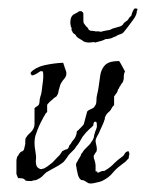

<svg xmlns="http://www.w3.org/2000/svg" viewBox="-20 -421 347 456"><path d="M190 14Q189 13 185 11Q181 9 180 8Q179 7 176 7Q173 7 171 5Q167 1 165 -6L162 -20Q162 -23 161 -26Q160 -30 161 -33Q162 -34 164 -38Q165 -40 166 -42Q167 -44 168 -45L172 -52Q172 -55 176 -59Q178 -63 181 -66Q184 -69 186 -71Q189 -74 192 -77Q195 -80 197 -84Q199 -86 200.5 -89Q202 -92 203 -95Q203 -98 204 -101Q205 -104 206 -108Q207 -110 208 -113Q209 -116 210 -119Q210 -122 210 -125Q210 -128 209 -131Q208 -132 205 -132L204 -131Q202 -129 202 -127Q202 -123 201 -122Q200 -121 199 -120.5Q198 -120 197 -118Q196 -118 193 -115L184 -106Q182 -104 180 -101Q178 -98 176 -96Q174 -93 172.5 -90Q171 -87 169 -84Q167 -81 165 -78Q163 -75 161 -73Q159 -69 156 -66Q153 -63 151 -61Q148 -58 145 -55Q142 -52 140 -48L134 -40Q131 -36 128 -34Q124 -31 120 -28.5Q116 -26 112 -24L94 -14Q90 -12 87 -9Q84 -6 82 -4Q78 1 67 6Q66 7 63 7Q60 7 55 9Q44 9 41 8L39 6Q39 6 37 4Q33 2 23 2Q18 -8 19 -11V-39Q19 -43 21 -49Q24 -52 25 -55Q28 -60 31 -61Q35 -62 37 -66L40 -79Q40 -83 40 -86Q40 -89 41 -93Q46 -101 51 -105Q57 -110 60 -117Q62 -121 62 -126.5Q62 -132 62 -139V-164Q65 -167 67 -168Q69 -169 72 -172Q74 -176 74 -181Q74 -186 76 -192Q78 -197 79 -204.5Q80 -212 81 -221Q84 -239 82 -251Q81 -252 76 -252L67 -246Q60 -242 56 -242L53 -245V-249Q64 -261 85 -266Q108 -271 130 -272Q131 -270 132 -266Q133 -262 135 -257Q139 -248 137 -242Q136 -237 130 -231Q128 -228 126 -225Q124 -222 123 -219Q121 -211 119 -205Q119 -199 114 -192L108 -188Q107 -187 105 -185Q103 -183 99 -180Q92 -173 92 -172V-155Q88 -152 86 -147Q82 -141 81 -138Q72 -122 66 -104Q62 -95 62 -81Q62 -77 62.5 -72Q63 -67 64 -62Q65 -57 65.5 -51Q66 -45 65 -38Q65 -24 73 -21Q76 -18 80 -20Q82 -20 84.5 -21Q87 -22 88 -23Q92 -25 95.5 -28Q99 -31 102 -33Q105 -35 107.5 -38Q110 -41 114 -45L119 -50Q123 -54 124 -56L126 -59Q126 -60 128 -62Q130 -63 132 -64Q134 -65 136 -66Q141 -66 143 -71Q144 -72 144 -74Q144 -75 146 -77Q148 -79 149.5 -82Q151 -85 153 -87Q155 -89 157 -92Q159 -95 160 -98Q160 -98 162 -104Q162 -109 163 -110Q163 -109 166 -112L172 -118Q178 -124 179 -126Q180 -130 181 -133.5Q182 -137 183 -141Q184 -145 185 -148.5Q186 -152 187 -156Q189 -159 196 -162Q204 -165 205 -169Q209 -173 209 -182Q209 -187 209.5 -190.5Q210 -194 211 -198Q213 -206 214 -213Q215 -220 216 -227Q217 -235 218 -241.5Q219 -248 221 -253Q226 -265 234 -270Q243 -276 263 -276Q267 -270 270 -264Q273 -258 277 -251Q274 -247 274 -238Q274 -230 271 -225Q270 -224 269.5 -223Q269 -222 267 -220Q267 -218 264 -215Q263 -211 260 -208Q260 -206 259 -204Q258 -202 257 -200Q254 -197 254 -196Q253 -195 252.5 -194Q252 -193 251 -192V-171Q249 -170 247 -167Q245 -164 243 -160Q240 -156 236 -153Q232 -149 230 -144Q229 -143 229 -140Q229 -137 228 -136Q227 -133 226 -130Q225 -127 223 -123L217 -110Q216 -106 211 -98Q207 -91 207 -86Q207 -85 207.5 -82Q208 -79 209 -75Q211 -66 209 -61L206 -57Q204 -53 203 -52Q202 -49 203 -45Q205 -39 205 -39Q206 -36 206.5 -33Q207 -30 207 -27V-14H211V-11Q215 -11 216 -12Q217 -13 218 -13Q219 -13 220 -14Q222 -15 226 -15Q229 -15 231 -17Q243 -24 250 -32Q259 -41 269 -48Q275 -52 276 -56Q279 -61 285 -62Q285 -61 286 -61V-60Q288 -56 287 -53Q286 -51 286 -48.5Q286 -46 285 -44Q282 -42 280 -39Q276 -35 274 -34Q267 -29 260.5 -23.5Q254 -18 249 -12Q239 1 222 9Q220 10 216 11Q212 12 207 13Q196 16 190 14ZM191 -320Q184 -320 178 -323Q176 -325 170.5 -328Q165 -331 162 -334Q160 -338 158 -339.5Q156 -341 153 -343Q153 -345 152 -346Q151 -347 151 -347Q151 -348 150.5 -348.5Q150 -349 150 -349Q150 -348 150 -353Q150 -358 149 -356Q148 -357 148 -361Q147 -363 147 -367Q147 -383 156.5 -387.5Q166 -392 167 -394Q169 -394 171.5 -394.5Q174 -395 175 -393Q178 -392 178 -387Q178 -379 178 -373.5Q178 -368 179 -366Q183 -360 186 -357Q188 -356 189.5 -353Q191 -350 191 -350Q193 -350 193 -349Q193 -348 196 -348L205 -347Q207 -346 210 -346.5Q213 -347 217 -346Q219 -345 221.5 -346Q224 -347 225 -347L235 -349L241 -350L247 -353L254 -355Q267 -358 270 -361Q272 -362 273 -364.5Q274 -367 278 -369Q278 -370 282 -372Q286 -376 286 -378Q288 -380 289.5 -381.5Q291 -383 292 -384Q293 -389 295.5 -394.5Q298 -400 300 -401Q308 -401 306.5 -398Q305 -395 305 -395Q305 -387 299 -378L294 -371Q292 -368 284 -357.5Q276 -347 274 -345Q271 -341 265 -339.5Q259 -338 256 -335Q255 -335 251.5 -333.5Q248 -332 244 -330Q239 -329 236 -328.5Q233 -328 230 -328Q229 -327 226.5 -326Q224 -325 221 -324L206 -320Q205 -320 205 -320.5Q205 -321 202 -321Q201 -321 198 -320.5Q195 -320 191 -320Z"/></svg>

Font: Estonia
Style: Regular
Weight: 400
Designer: Robert E. Leuschke
Foundry: Robert E. Leuschke
Version: Version 1.014; ttfautohint (v1.8.3)